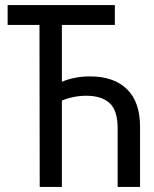

<svg xmlns="http://www.w3.org/2000/svg" viewBox="-20 -734 603 754"><path d="M136 0 135 -636H10V-714H431V-636H223V-413Q274 -434 333 -434Q427 -434 478.5 -384Q530 -334 530 -236V0H442V-230Q442 -301 410 -329.5Q378 -358 319 -358Q269 -358 223 -339V0Z"/></svg>

Font: Noto Sans Mono SemiCondensed
Style: Regular
Weight: 400
Width: 4
Designer: Monotype Design Team
Foundry: Monotype Imaging Inc.
Version: Version 2.014